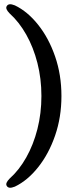

<svg xmlns="http://www.w3.org/2000/svg" viewBox="-20 -761 386 911"><path d="M271.5 -305.5Q271.5 -205 241.5 -118Q211.5 -31 161.2 32.2Q111 95.5 50.5 124.5Q20 137 11.5 120Q4.5 108 25.5 86.5Q70.5 46.5 104.5 -13.8Q138.5 -74 157.5 -148.5Q176.5 -223 176.5 -305.5Q176.5 -388 157.5 -462.2Q138.5 -536.5 104.5 -596.8Q70.5 -657 25.5 -697.5Q4.5 -719 11.5 -731Q20 -748 50.5 -735.5Q111 -706.5 161.2 -643.2Q211.5 -580 241.5 -493Q271.5 -406 271.5 -305.5Z"/></svg>

Font: Fraunces 9pt Soft
Style: Regular
Weight: 400
Version: Version 1.000;[0bf87f6ff]